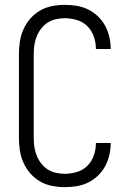

<svg xmlns="http://www.w3.org/2000/svg" viewBox="-20 -763 540 791"><path d="M247 8Q221 8 195 3Q169 -2 146 -15Q123 -28 105.5 -48Q88 -68 77 -92Q66 -116 62 -142.5Q58 -169 58 -195V-540Q58 -566 62 -592.5Q66 -619 77 -643Q88 -667 105.5 -687Q123 -707 146 -720Q169 -733 195 -738Q221 -743 247 -743Q272 -743 296 -739Q320 -735 342 -724.5Q364 -714 382.5 -696.5Q401 -679 412.5 -658Q424 -637 430 -612.5Q436 -588 436 -564Q436 -563 436 -562.5Q436 -562 436 -561H375Q375 -562 375 -562.5Q375 -563 375 -563Q375 -588 366.5 -612.5Q358 -637 340 -655Q322 -673 297 -680.5Q272 -688 247 -688Q229 -688 210.5 -684Q192 -680 176.5 -670Q161 -660 149.5 -645Q138 -630 131 -612.5Q124 -595 121.5 -577Q119 -559 119 -540V-195Q119 -176 121.5 -158Q124 -140 131 -122.5Q138 -105 149.5 -90Q161 -75 176.5 -65Q192 -55 210.5 -51Q229 -47 247 -47Q272 -47 297 -54.5Q322 -62 340 -80Q358 -98 366.5 -122.5Q375 -147 375 -172Q375 -172 375 -172.5Q375 -173 375 -174H436Q436 -173 436 -172.5Q436 -172 436 -171Q436 -147 430 -122.5Q424 -98 412.5 -77Q401 -56 382.5 -38.5Q364 -21 342 -10.5Q320 0 296 4Q272 8 247 8Z"/></svg>

Font: Iosevka Term Light
Style: Regular
Weight: 300
Monospace: yes
Designer: Belleve Invis
Foundry: Belleve Invis
Version: Version 9.0.1; ttfautohint (v1.8.3)